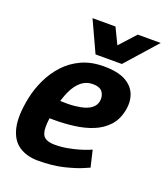

<svg xmlns="http://www.w3.org/2000/svg" viewBox="-131 -791 772 891"><g transform="rotate(20 254.5 -346.0)"><path d="M381.7 -127 401 -45Q401 -45 371 -32Q341 -19 286.8 -5.5Q232.7 8 160 8L207.3 -88Q239.7 -88 269.7 -93.5Q299.7 -99 324.2 -106.2Q348.7 -113.3 364 -119.5Q379.3 -125.7 381.7 -127ZM20 -250H153.3Q140 -185.3 140.5 -150Q141 -114.7 157.5 -101.3Q174 -88 207.3 -88L160 8Q104 8 65.5 -18Q27 -44 14 -101Q1 -158 20 -250ZM299 -508Q367.3 -508 406.2 -487Q445 -466 458.8 -429.5Q472.7 -393 462.7 -347Q452.7 -301 424.5 -271Q396.3 -241 355.8 -224.5Q315.3 -208 266.7 -201.5Q218 -195 166 -195L89 -196L161.3 -287.7Q202 -285.7 232.8 -288.7Q263.7 -291.7 285.2 -299Q306.7 -306.3 319.5 -318.5Q332.3 -330.7 336 -347Q341.3 -372.3 328.7 -392.7Q316 -413 278.3 -413Q246.7 -413 222.3 -393Q198 -373 181.2 -336.5Q164.3 -300 153.3 -250H20Q30 -298 51.8 -344Q73.7 -390 107.7 -427Q141.7 -464 189.2 -486Q236.7 -508 299 -508ZM256.3 -546.7 395.7 -700H509L373 -546.7ZM359.7 -546.7H243L172.3 -700H285.7Z"/></g></svg>

Font: Epunda Slab Light
Style: Italic
Weight: 300
Italic angle: -12°
Designer: Simon Atzbach
Foundry: typofactur
Version: Version 1.102